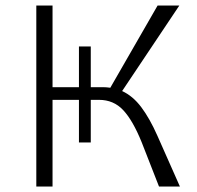

<svg xmlns="http://www.w3.org/2000/svg" viewBox="-20 -678 715 698"><path d="M634 0H558L495 -161Q463 -240 428 -277.5Q393 -315 340 -315H310V-160H267V-315H171V0H112V-658H171V-361H267V-509H310V-361H357Q367 -361 381 -359L553 -658H632L424 -347Q463 -329 493.5 -288.5Q524 -248 552 -185Z"/></svg>

Font: Ysabeau Semilight
Style: Regular
Weight: 300
Designer: Christian Thalmann (Catharsis Fonts)
Version: Version 0.003